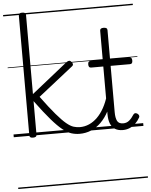

<svg xmlns="http://www.w3.org/2000/svg" viewBox="-75 -950 1089 1385"><g transform="rotate(-5 469.5 -257.5)"><path d="M477 17Q446 17 417 8Q388 -1 354 -28Q320 -55 274.5 -107.5Q229 -160 165 -247V-4Q165 6 158.5 10.5Q152 15 138 15Q125 15 119 10.5Q113 6 113 -4V-871Q113 -881 119 -885.5Q125 -890 138 -890Q152 -890 158.5 -885.5Q165 -881 165 -871V-298L427 -507Q438 -515 447 -514.5Q456 -514 463 -504Q470 -497 471 -488Q472 -479 462 -472L211 -274Q272 -191 314 -142Q356 -93 385 -69Q414 -45 437 -38Q460 -31 483 -31Q494 -31 499 -23.5Q504 -16 503.5 -7Q503 2 496.5 9.5Q490 17 477 17ZM0 365H551V375H0ZM0 -20H551V0H0ZM0 -505H551V-500H0ZM0 -885H551V-875H0Z M476 17Q465 17 459.5 9.5Q454 2 454.5 -7Q455 -16 462 -23.5Q469 -31 482 -31Q517 -31 549 -45Q581 -59 608.5 -86Q636 -113 658 -152.5Q680 -192 695 -243Q698 -253 707 -253Q716 -253 723 -246.5Q730 -240 727 -230Q712 -171 688 -125.5Q664 -80 631.5 -48Q599 -16 560 0.5Q521 17 476 17ZM551 365V375ZM551 -20V0ZM551 -505V-500ZM551 -885V-875Z M789 17Q755 17 732.5 3Q710 -11 699 -38.5Q688 -66 688 -106V-452H600Q590 -452 585.5 -458Q581 -464 581 -476Q581 -489 585.5 -494.5Q590 -500 600 -500H688V-711Q688 -721 694.5 -725.5Q701 -730 714 -730Q727 -730 734 -725.5Q741 -721 741 -711V-500H881Q891 -500 895.5 -494.5Q900 -489 900 -476Q900 -464 895.5 -458Q891 -452 881 -452H741V-117Q741 -76 752 -53.5Q763 -31 796 -31Q821 -31 839.5 -46.5Q858 -62 875 -89Q882 -97 889 -96.5Q896 -96 904 -91Q912 -85 914.5 -77.5Q917 -70 913 -63Q899 -38 880 -20Q861 -2 838 7.5Q815 17 789 17ZM551 365H939V375H551ZM551 -20H939V0H551ZM551 -505H939V-500H551ZM551 -885H939V-875H551Z"/></g></svg>

Font: Playwrite IT Moderna Guides
Style: Regular
Weight: 400
Designer: Veronika Burian, José Scaglione
Foundry: TypeTogether
Version: Version 1.003